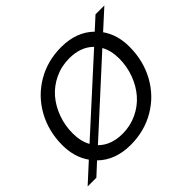

<svg xmlns="http://www.w3.org/2000/svg" viewBox="-173 -926 1154 1154"><g transform="rotate(-45 404.0 -349.0)"><path d="M755.9 -416Q755.9 -297.4 702.6 -200.7Q649.4 -104 555.2 -48.6Q460.9 6.8 344.2 6.8Q213.9 6.8 134.8 -70.8L58.1 0H-16.1L103 -108.9Q51.8 -181.2 51.8 -283.2Q51.8 -400.9 105.2 -497.6Q158.7 -594.2 252.9 -649.7Q347.2 -705.1 462.9 -705.1Q593.3 -705.1 671.9 -627.9L749 -698.2H824.2L705.1 -589.8Q755.9 -518.1 755.9 -416ZM146 -289.1Q146 -220.7 172.9 -172.9L605 -565.9Q547.9 -623 450.2 -623Q383.8 -623 326.4 -595.9Q269 -568.8 229.7 -523.2Q190.4 -477.5 168.2 -416.7Q146 -356 146 -289.1ZM356.9 -75.2Q422.9 -75.2 480.2 -102.3Q537.6 -129.4 577.1 -175Q616.7 -220.7 639.4 -282Q662.1 -343.3 662.1 -410.2Q662.1 -477.1 634.8 -525.9L203.1 -131.8Q259.8 -75.2 356.9 -75.2Z"/></g></svg>

Font: SVN-Poppins
Style: Italic
Weight: 400
Italic angle: -10°
Designer: Ninad Kale (Devanagari), Jonny Pinhorn (Latin)
Foundry: Indian Type Foundry
Version: Version 3.002 2017